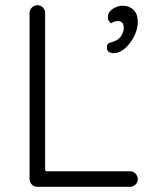

<svg xmlns="http://www.w3.org/2000/svg" viewBox="-20 -720 573 740"><path d="M481 -60Q493 -60 502 -51Q511 -42 511 -30Q511 -17 502 -8.5Q493 0 481 0H124Q111 0 102.5 -9Q94 -18 94 -30V-670Q94 -682 103 -691Q112 -700 124 -700Q137 -700 145.5 -691Q154 -682 154 -670V-66Q154 -60 160 -60ZM511 -636Q511 -614 502.5 -592.5Q494 -571 480 -553Q466 -535 450 -525Q434 -515 417 -515Q407 -515 399.5 -520Q392 -525 392 -537Q392 -553 403.5 -555.5Q415 -558 428 -564Q442 -572 449.5 -585.5Q457 -599 457 -614Q457 -625 451 -632Q445 -639 434 -639Q428 -639 420.5 -636.5Q413 -634 408 -630Q402 -635 398.5 -641.5Q395 -648 396 -657Q396 -668 405 -677.5Q414 -687 427 -692.5Q440 -698 452 -698Q478 -698 494.5 -682Q511 -666 511 -636Z"/></svg>

Font: Quicksand Light
Style: Regular
Weight: 400
Version: Version 3.004